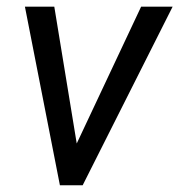

<svg xmlns="http://www.w3.org/2000/svg" viewBox="-20 -548 531 568"><path d="M207 -123.5 397.5 -528.3H490.7L224.6 0H157.2L53.7 -528.3H140.6Z"/></svg>

Font: TypoPRO Roboto
Style: Italic
Weight: 400
Italic angle: -12°
Designer: Google
Version: Version 2.136; 2016